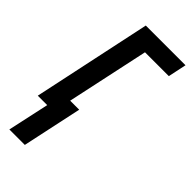

<svg xmlns="http://www.w3.org/2000/svg" viewBox="-240 -587 823 823"><g transform="rotate(45 171.5 -175.5)"><path d="M10.3 188.5 51.3 0H-5.9L108.9 -540H349.6L332 -456.5H187.5L107.4 -83H162.1L104 188.5Z"/></g></svg>

Font: Open Sans Condensed SemiBold
Style: Italic
Weight: 600
Width: 3
Italic angle: -12°
Designer: Monotype Design Team
Foundry: Monotype Imaging Inc.
Version: Version 3.000; ttfautohint (v1.8.4)